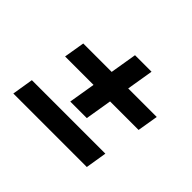

<svg xmlns="http://www.w3.org/2000/svg" viewBox="-118 -741 894 894"><g transform="rotate(45 329.0 -293.5)"><path d="M48.3 -29.8 65.4 -134.8H549.3L532.2 -29.8ZM96.7 -322.3 113.8 -424.8H597.7L580.6 -322.3ZM262.2 -190.9 322.8 -556.6H431.6L371.1 -190.9Z"/></g></svg>

Font: Inter 24pt SemiBold
Style: Italic
Weight: 600
Italic angle: -9.3988°
Designer: Rasmus Andersson
Foundry: rsms
Version: Version 4.001;git-66647c0bb